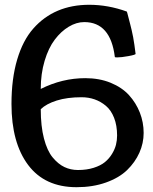

<svg xmlns="http://www.w3.org/2000/svg" viewBox="-20 -758 630 791"><path d="M453.1 -523.4Q435.5 -667 327.1 -667Q294.9 -667 263.2 -647.9Q231.4 -628.9 205.6 -594.7Q179.7 -560.5 163.8 -507.3Q147.9 -454.1 147.9 -391.6Q236.3 -436 331.5 -436Q389.2 -436 435.8 -417Q482.4 -397.9 511.5 -366Q540.5 -334 556.2 -293.9Q571.8 -253.9 571.8 -210.4Q571.8 -168 554.2 -128.7Q536.6 -89.4 503.7 -57.4Q470.7 -25.4 416.5 -6.1Q362.3 13.2 295.4 13.2Q164.6 13.2 95.9 -78.4Q27.3 -169.9 27.3 -329.6Q27.3 -433.6 50.8 -512.7Q74.2 -591.8 117.4 -640.6Q160.6 -689.5 218.3 -713.9Q275.9 -738.3 347.7 -738.3Q425.3 -738.3 502.4 -710.4L504.4 -704.6Q505.4 -700.7 509.8 -683.8Q514.2 -667 516.1 -659.4Q518.1 -651.9 522.2 -634.8Q526.4 -617.7 528.6 -604.7Q530.8 -591.8 533.7 -573.2Q536.6 -554.7 538.6 -536.1Q538.6 -532.2 509.3 -526.9Q480 -521.5 462.4 -521.5Q453.1 -521.5 453.1 -523.4ZM462.4 -199.7Q462.4 -241.2 450 -272.7Q437.5 -304.2 416.3 -322Q395 -339.8 369.9 -348.6Q344.7 -357.4 315.9 -357.4Q256.8 -357.4 213.6 -343.8Q170.4 -330.1 147.9 -308.1Q147.9 -238.3 161.1 -187.5Q174.3 -136.7 197 -109.4Q219.7 -82 245.4 -69.8Q271 -57.6 301.3 -57.6Q337.4 -57.6 366 -66.7Q394.5 -75.7 412.1 -90.1Q429.7 -104.5 441.4 -123.8Q453.1 -143.1 457.8 -161.6Q462.4 -180.2 462.4 -199.7Z"/></svg>

Font: Coustard
Style: Regular
Weight: 400
Foundry: vernon adams
Version: Version 1.000